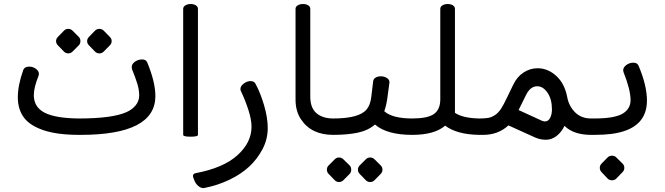

<svg xmlns="http://www.w3.org/2000/svg" viewBox="-20 -687 3386 978"><path d="M433.1 -499 463.9 -530.8Q473.1 -540 486.1 -540Q499 -540 508.3 -530.8L539.6 -499Q548.8 -489.7 548.8 -477.5Q548.8 -465.3 539.6 -456.1L508.3 -424.3Q499 -415 486.1 -415Q473.1 -415 463.9 -424.3L433.1 -456.1Q423.8 -465.3 423.8 -477.5Q423.8 -489.7 433.1 -499ZM274.9 -499 305.7 -530.8Q314.9 -540 327.6 -540Q340.3 -540 349.6 -530.8L381.3 -499Q389.6 -490.7 389.6 -477.5Q389.6 -464.4 381.3 -456.1L349.6 -424.3Q340.3 -415 327.6 -415Q314.9 -415 305.7 -424.3L274.9 -456.1Q265.6 -465.3 265.6 -477.5Q265.6 -489.7 274.9 -499ZM97.7 -328.1Q104 -347.7 129.4 -347.7Q147 -347.7 162.6 -336.7Q178.2 -325.7 178.2 -310.1Q178.2 -305.2 175.8 -299.3Q152.3 -241.2 152.3 -202.6Q152.3 -140.6 208.3 -112.5Q264.2 -84.5 381.8 -83.5Q552.7 -83.5 625 -116.2Q653.3 -128.9 671.1 -150.6Q689 -172.4 689 -200.7Q689 -229 679.9 -259Q670.9 -289.1 652.3 -335Q650.9 -339.8 650.9 -345.2Q650.9 -361.3 667.5 -372.8Q684.1 -384.3 703.9 -384.3Q723.6 -384.3 730 -369.1Q771.5 -268.6 771.5 -196.8Q770.5 0 390.6 0H383.3Q272.9 0 202.6 -23.4Q132.3 -46.9 101.6 -88.6Q70.8 -130.4 70.8 -191.2Q70.8 -252 97.7 -328.1Z M913.1 0V-641.6Q913.1 -653.3 924.6 -659.9Q936 -666.5 951.4 -666.5Q966.8 -666.5 977.5 -659.9Q988.3 -653.3 988.3 -641.6V0Q988.3 9.3 950.7 9.3Q913.1 9.3 913.1 0Z M962.9 210Q962.9 196.8 978 194.8Q1118.7 168 1189.9 103.3Q1261.2 38.6 1261.2 -41.5Q1261.2 -79.1 1244.1 -130.6Q1227.1 -182.1 1207 -223.1Q1204.6 -229 1204.6 -233.4Q1204.6 -248.5 1221.4 -261.2Q1238.3 -273.9 1256.3 -273.9Q1274.4 -273.9 1281.2 -260.7Q1306.6 -214.4 1325.2 -150.6Q1343.8 -86.9 1343.8 -35.2Q1343.8 22.9 1316.7 73.7Q1289.6 124.5 1248.5 162.4Q1207.5 200.2 1148.2 228.8Q1088.9 257.3 1018.6 271H1015.6Q1002.4 271 989.7 260.3Q977.1 249.5 970 232.2Q962.9 214.8 962.9 210Z M1485.4 -179.2V-641.6Q1485.4 -653.3 1496.8 -659.9Q1508.3 -666.5 1523.7 -666.5Q1539.1 -666.5 1549.8 -659.9Q1560.5 -653.3 1560.5 -641.6V-194.8Q1560.5 -137.2 1592 -110.4Q1623.5 -83.5 1677.7 -83.5V0Q1565.4 0 1513.2 -79.1Q1485.4 -120.6 1485.4 -179.2Z M1676.8 -83.5Q1810.1 -83.5 1847.7 -129.9Q1866.2 -152.3 1871.1 -191.9L1880.9 -273.9Q1882.8 -285.6 1893.6 -292Q1904.3 -298.3 1920.7 -298.3Q1937 -298.3 1950.4 -290Q1963.9 -281.7 1963.9 -267.6L1951.7 -177.7Q1947.3 -148.9 1937.5 -120.1Q1979.5 -83.5 2080.1 -83.5V0Q1950.7 0 1890.1 -52.7Q1855.5 -22.5 1802.5 -11.2Q1749.5 0 1676.8 0Q1661.6 0 1648.9 -12.7Q1636.2 -25.4 1636.2 -41.7Q1636.2 -58.1 1648.4 -70.8Q1660.6 -83.5 1676.8 -83.5ZM1812.5 199.2Q1803.2 189.9 1803.2 177.2Q1803.2 164.6 1812.5 155.3L1843.3 124.5Q1852.5 115.2 1865.5 115.2Q1878.4 115.2 1887.7 124.5L1918.9 155.3Q1928.2 164.6 1928.2 177.2Q1928.2 189.9 1918.9 199.2L1887.7 231Q1878.4 240.2 1865.5 240.2Q1852.5 240.2 1843.3 231ZM1654.3 199.2Q1645 189.9 1645 177.2Q1645 164.6 1654.3 155.3L1685.1 124.5Q1694.3 115.2 1707 115.2Q1719.7 115.2 1729 124.5L1760.7 155.3Q1769 163.6 1769 177.2Q1769 190.9 1760.7 199.2L1729 231Q1719.7 240.2 1707 240.2Q1694.3 240.2 1685.1 231Z M2079.1 -83.5Q2157.2 -83.5 2189.5 -105.7Q2221.7 -127.9 2222.7 -178.2V-641.6Q2222.7 -653.3 2233.9 -659.9Q2245.1 -666.5 2260.5 -666.5Q2275.9 -666.5 2286.6 -659.9Q2297.4 -653.3 2297.4 -641.6V-112.3Q2336.9 -85.4 2419.4 -83.5V0Q2307.1 -2 2247.6 -46.9Q2192.9 0 2080.1 0Q2064.9 -1 2051.8 -13.4Q2038.6 -25.9 2038.6 -41.7Q2038.6 -57.6 2051 -70.1Q2063.5 -82.5 2079.1 -83.5Z M2755.4 -68.4Q2772.5 -68.4 2782 -86.2Q2791.5 -104 2791.5 -129.9Q2791.5 -181.6 2769 -214.6Q2746.6 -247.6 2716.3 -247.6Q2681.2 -247.6 2659.2 -202.6L2621.6 -126.5L2740.7 -71.8Q2749 -68.4 2755.4 -68.4ZM2377.4 -43.5Q2377.4 -59.6 2386.7 -71.5Q2396 -83.5 2422.6 -83.5Q2449.2 -83.5 2466.6 -86.4Q2483.9 -89.4 2501.2 -100.8Q2518.6 -112.3 2532 -132.8Q2545.4 -153.3 2563 -190.9Q2580.6 -228.5 2593.8 -254.4Q2613.3 -295.9 2646.7 -317.6Q2680.2 -339.4 2718.3 -339.4Q2770.5 -339.4 2813.5 -300.3Q2856.4 -261.2 2869.6 -190.9Q2877.9 -146.5 2909.2 -115Q2940.4 -83.5 2991.2 -83.5H3008.3V0H2991.2Q2901.4 0 2855.5 -45.9Q2839.8 -13.2 2814.7 5.9Q2789.6 24.9 2760.7 24.9Q2731.9 24.9 2705.6 13.2L2569.8 -48.3Q2517.6 0 2441.4 0H2418.9Q2377.4 0 2377.4 -43.5Z M3007.8 -83.5Q3114.7 -83.5 3155.3 -110.4Q3191.9 -134.8 3191.9 -176.8Q3191.9 -230 3156.2 -319.3Q3154.3 -326.2 3154.3 -328.1Q3154.3 -344.2 3170.4 -356Q3186.5 -367.7 3206.5 -367.7Q3226.6 -367.7 3232.9 -351.6Q3275.4 -251 3275.4 -174.8Q3275.4 -28.8 3094.7 -4.9Q3055.7 0 3007.8 0Q2992.2 0 2979.2 -12.7Q2966.3 -25.4 2966.3 -41.5Q2967.3 -57.6 2979.7 -70.6Q2992.2 -83.5 3007.8 -83.5ZM3044.4 189.9Q3035.2 180.7 3035.2 168Q3035.2 155.3 3044.4 146L3075.2 114.7Q3084 106 3097.2 106Q3110.4 106 3119.1 114.7L3150.9 146Q3160.2 155.3 3160.2 168Q3160.2 180.7 3150.9 189.9L3119.1 222.7Q3110.4 231.4 3097.2 231.4Q3084 231.4 3075.2 222.7Z"/></svg>

Font: Behdad
Style: Regular
Weight: 400
Designer: Mohammad Saleh Souzanchi
Foundry: http://font-store.ir
Version: Version:1.0.1;RFB:1.2.5;Building:2018-09-04 19:53:52.209180